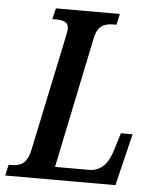

<svg xmlns="http://www.w3.org/2000/svg" viewBox="-70 -758 643 802"><g transform="rotate(5 251.5 -357.0)"><path d="M-18 0H444L497 -218H448L427 -150C409 -89 381 -54 326 -54H186L300 -603C311 -660 343 -668 379 -668H390L400 -714H132L121 -668H132C166 -668 189 -663 189 -632C189 -625 186 -614 183 -597L81 -113C68 -54 37 -46 3 -46H-8Z"/></g></svg>

Font: Noto Serif Condensed Semi
Style: Italic
Weight: 600
Width: 3
Italic angle: -12°
Designer: Monotype Design Team
Foundry: Monotype Imaging Inc.
Version: Version 1.901